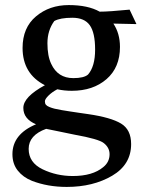

<svg xmlns="http://www.w3.org/2000/svg" viewBox="-20 -509 558 757"><path d="M328 -59Q417 -46 457 -22Q497 2 497 59Q497 140 422 184Q347 228 243 228Q168 228 106 204Q71 190 50 163.5Q29 137 29 99Q29 20 122 -19Q72 -40 72 -83.5Q72 -127 157 -173Q69 -218 69 -320Q69 -400 122 -444.5Q175 -489 251 -489Q327 -489 373 -463Q409 -463 491 -471L518 -414L427 -416Q453 -377 453 -324Q453 -243 400 -197Q347 -151 263 -151Q233 -151 206 -157Q185 -146 171 -132Q157 -118 157 -109.5Q157 -101 161 -96Q165 -91 175 -87Q185 -83 195 -80.5Q205 -78 222.5 -75Q240 -72 253.5 -70Q267 -68 290 -64.5Q313 -61 328 -59ZM162 -1Q93 24 93 78Q93 132 148 158.5Q203 185 267 185Q345 185 387 150Q412 130 412 99Q412 73 389 55Q369 39 274 22Q254 18 213.5 9.5Q173 1 162 -1ZM182 -257Q208 -201 269 -201Q311 -201 327 -215Q355 -247 355 -313.5Q355 -380 334 -409.5Q313 -439 265 -439Q217 -439 194 -426Q167 -389 167 -338.5Q167 -288 182 -257Z"/></svg>

Font: Asul
Style: Regular
Weight: 400
Designer: Mariela Monsalve
Foundry: Mariela Monsalve
Version: Version 1.002